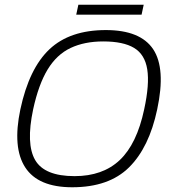

<svg xmlns="http://www.w3.org/2000/svg" viewBox="-20 -781 728 811"><path d="M302 -719 311 -761H587L578 -719ZM285 10Q141 10 86.5 -74Q32 -158 66 -319Q103 -492 189 -573Q275 -654 427 -654Q573 -654 627 -573Q681 -492 644 -319Q610 -158 525 -74Q440 10 285 10ZM295 -37Q414 -37 486 -105Q558 -173 589 -319Q612 -425 602 -488Q592 -551 546.5 -578.5Q501 -606 416 -606Q337 -606 278.5 -578.5Q220 -551 181.5 -488Q143 -425 120 -319Q89 -173 128.5 -105Q168 -37 295 -37Z"/></svg>

Font: Kanit ExtraLight
Style: Italic
Weight: 275
Italic angle: -12°
Designer: Katatrad Team
Foundry: CadsonDemak
Version: Version 2.000; ttfautohint (v1.8.3)